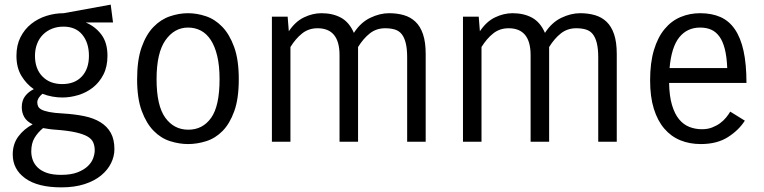

<svg xmlns="http://www.w3.org/2000/svg" viewBox="-20 -612 3298 829"><path d="M468 -515H350Q391 -498 417.5 -463Q444 -428 444 -371Q444 -324 426.5 -290Q409 -256 381 -234Q353 -212 318 -201.5Q283 -191 249 -191Q228 -191 206 -195Q184 -199 163 -207Q141 -188 141 -170Q141 -161 144.5 -153Q148 -145 159 -139Q170 -133 192 -128.5Q214 -124 252 -122Q303 -119 344 -110.5Q385 -102 414 -84Q443 -66 458.5 -38Q474 -10 474 32Q474 63 459.5 92.5Q445 122 416.5 145.5Q388 169 345 183Q302 197 245 197Q143 197 89 158Q35 119 35 55Q35 10 59 -22.5Q83 -55 121 -75Q95 -88 84.5 -107Q74 -126 74 -149Q74 -178 88.5 -197Q103 -216 126 -227Q94 -249 72.5 -284.5Q51 -320 51 -371Q51 -417 68.5 -451.5Q86 -486 115 -509Q144 -532 180.5 -543.5Q217 -555 255 -555L458 -592ZM131 -371Q131 -315 163 -282Q195 -249 249 -249Q303 -249 333.5 -282Q364 -315 364 -371Q364 -427 335.5 -462Q307 -497 254 -497Q227 -497 204.5 -488Q182 -479 165.5 -462.5Q149 -446 140 -422.5Q131 -399 131 -371ZM220 -52Q204 -53 191 -55Q178 -57 166 -59Q143 -40 129 -16.5Q115 7 115 42Q115 61 121.5 79Q128 97 143 111.5Q158 126 182.5 134.5Q207 143 244 143Q287 143 315 132Q343 121 359.5 105Q376 89 382.5 70.5Q389 52 389 37Q389 18 382.5 3Q376 -12 358 -22.5Q340 -33 307 -40.5Q274 -48 220 -52Z M572 -270Q572 -353 591.5 -408Q611 -463 642.5 -495.5Q674 -528 713.5 -541.5Q753 -555 792 -555Q830 -555 869 -542Q908 -529 939.5 -496.5Q971 -464 991 -409Q1011 -354 1011 -270Q1011 -186 991.5 -132Q972 -78 941 -46.5Q910 -15 870.5 -2.5Q831 10 792 10Q754 10 714.5 -2.5Q675 -15 643.5 -47Q612 -79 592 -133Q572 -187 572 -270ZM656 -270Q656 -156 693.5 -104Q731 -52 793 -52Q855 -52 891.5 -103Q928 -154 928 -270Q928 -328 918 -370Q908 -412 890 -439.5Q872 -467 847 -480Q822 -493 792 -493Q733 -493 694.5 -438.5Q656 -384 656 -270Z M1154 0V-540H1222L1227 -477Q1255 -519 1292.5 -537Q1330 -555 1368 -555Q1417 -555 1452.5 -535.5Q1488 -516 1508 -470Q1537 -515 1578.5 -535Q1620 -555 1660 -555Q1695 -555 1724 -546.5Q1753 -538 1774 -518Q1795 -498 1806.5 -464Q1818 -430 1818 -379V0H1738V-364Q1738 -401 1732 -425.5Q1726 -450 1714.5 -464.5Q1703 -479 1685 -484.5Q1667 -490 1643 -490Q1605 -490 1577 -468Q1549 -446 1526 -409V0H1446V-374Q1446 -490 1351 -490Q1313 -490 1285 -468Q1257 -446 1234 -409V0Z M1979 0V-540H2047L2052 -477Q2080 -519 2117.5 -537Q2155 -555 2193 -555Q2242 -555 2277.5 -535.5Q2313 -516 2333 -470Q2362 -515 2403.5 -535Q2445 -555 2485 -555Q2520 -555 2549 -546.5Q2578 -538 2599 -518Q2620 -498 2631.5 -464Q2643 -430 2643 -379V0H2563V-364Q2563 -401 2557 -425.5Q2551 -450 2539.5 -464.5Q2528 -479 2510 -484.5Q2492 -490 2468 -490Q2430 -490 2402 -468Q2374 -446 2351 -409V0H2271V-374Q2271 -490 2176 -490Q2138 -490 2110 -468Q2082 -446 2059 -409V0Z M3196 -91Q3170 -50 3123 -20Q3076 10 3006 10Q2957 10 2917 -6.5Q2877 -23 2848 -57Q2819 -91 2803 -142.5Q2787 -194 2787 -265Q2787 -341 2803.5 -396Q2820 -451 2849.5 -486.5Q2879 -522 2918.5 -538.5Q2958 -555 3003 -555Q3053 -555 3090.5 -538.5Q3128 -522 3153 -485.5Q3178 -449 3190.5 -392Q3203 -335 3203 -254H2869Q2870 -197 2881.5 -158.5Q2893 -120 2912 -97Q2931 -74 2956.5 -64Q2982 -54 3011 -54Q3035 -54 3054.5 -61.5Q3074 -69 3089 -80Q3104 -91 3115 -104.5Q3126 -118 3133 -130ZM3003 -493Q2947 -493 2913 -451Q2879 -409 2871 -318H3120Q3118 -367 3109.5 -400.5Q3101 -434 3086 -454.5Q3071 -475 3050.5 -484Q3030 -493 3003 -493Z"/></svg>

Font: Carrois Gothic
Style: Regular
Weight: 400
Designer: Ralph du Carrois
Foundry: Ralph du Carrois
Version: Version 1.001